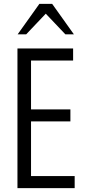

<svg xmlns="http://www.w3.org/2000/svg" viewBox="-20 -970 455 990"><path d="M70 0V-720H140V0ZM112 0V-62H365V0ZM112 -344V-406H343V-344ZM112 -658V-720H357V-658ZM71 -793 183 -950H249L361 -793H317L187 -930H245L115 -793Z"/></svg>

Font: Instrument Sans Condensed
Style: Regular
Weight: 400
Width: 3
Designer: Rodrigo Fuenzalida
Foundry: fragTYPE
Version: Version 1.000;gftools[0.9.28]